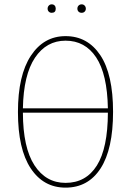

<svg xmlns="http://www.w3.org/2000/svg" viewBox="-20 -858 605 888"><path d="M219.2 -798.8Q210.9 -798.8 205.6 -804.2Q200.2 -809.6 200.2 -817.9Q200.2 -826.2 205.6 -832Q210.9 -837.9 219.2 -837.9Q228 -837.9 232.9 -832.3Q237.8 -826.7 237.8 -817.9Q237.8 -798.8 219.2 -798.8ZM357.9 -798.8Q348.6 -798.8 343.3 -804.2Q337.9 -809.6 337.9 -817.9Q337.9 -826.7 343.5 -832.3Q349.1 -837.9 357.9 -837.9Q366.2 -837.9 371.6 -832Q377 -826.2 377 -817.9Q377 -809.6 371.6 -804.2Q366.2 -798.8 357.9 -798.8ZM283.2 -690.9Q385.3 -690.9 444.1 -602.5Q502.9 -514.2 502.9 -340.8Q502.9 -168.5 445.3 -79.3Q387.7 9.8 283.2 9.8Q181.2 9.8 122.1 -79.3Q63 -168.5 63 -339.8Q63 -509.8 122.8 -600.3Q182.6 -690.9 283.2 -690.9ZM283.2 -669.9Q194.8 -669.9 141.8 -591.1Q88.9 -512.2 85.9 -356.9H479Q476.1 -515.1 424.8 -592.5Q373.5 -669.9 283.2 -669.9ZM283.2 -12.2Q377.4 -12.2 428 -92.5Q478.5 -172.9 479 -336.9H85.9Q86.4 -174.8 139.4 -93.5Q192.4 -12.2 283.2 -12.2Z"/></svg>

Font: Fira Sans Compressed Thin
Style: Regular
Weight: 100
Width: 1
Designer: Carrois Corporate & Edenspiekermann AG
Foundry: Carrois Corporate GbR & Edenspiekermann AG
Version: Version 4.203;PS 004.203;hotconv 1.0.88;makeotf.lib2.5.64775